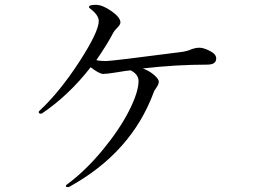

<svg xmlns="http://www.w3.org/2000/svg" viewBox="-20 -761 1040 787"><path d="M138.7 -301.8Q138.7 -303.7 140.6 -305.7Q224.6 -383.8 304.7 -507.3Q384.8 -630.9 384.8 -674.8Q384.8 -699.2 348.6 -726.6Q344.7 -729.5 344.7 -732.4Q344.7 -741.2 373 -741.2Q400.4 -741.2 437 -715.3Q473.6 -689.5 473.6 -668.9Q473.6 -660.2 460.9 -647.5Q448.2 -634.8 444.3 -627Q421.9 -583 375 -514.6Q389.6 -510.7 414.1 -510.7Q437.5 -510.7 723.6 -547.9Q746.1 -550.8 763.7 -558.6Q781.2 -565.4 797.9 -565.4Q814.5 -565.4 840.3 -552.2Q866.2 -539.1 866.2 -521.5Q866.2 -496.1 830.1 -496.1Q702.1 -496.1 565.4 -480.5Q593.8 -469.7 612.3 -453.1Q630.9 -436.5 630.9 -426.8Q630.9 -416 622.1 -403.3Q612.3 -390.6 609.4 -380.9Q517.6 -134.8 263.7 4.9Q261.7 5.9 255.9 5.9Q250 5.9 250 1L252 -2.9Q329.1 -59.6 399.4 -144.5Q469.7 -229.5 508.8 -306.6Q547.9 -383.8 547.9 -428.7Q547.9 -456.1 515.6 -472.7Q501 -471.7 460 -464.8Q418.9 -458 403.3 -458Q386.7 -458 351.6 -485.4Q262.7 -371.1 153.3 -296.9Q150.4 -294.9 148.4 -294.9Q138.7 -294.9 138.7 -301.8Z"/></svg>

Font: GenEi Koburi Mincho v6
Style: Regular
Weight: 400
Designer: o_tamon (Modified)
Foundry: o_tamon / Adobe Systems Incorporated
Version: Version 6.1